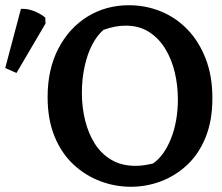

<svg xmlns="http://www.w3.org/2000/svg" viewBox="-165 -694 849 734"><path d="M335 20Q275 20 218 -1.5Q161 -23 115.5 -65.5Q70 -108 43.5 -172.5Q17 -237 17 -323Q17 -429 58 -508Q99 -587 169.5 -630.5Q240 -674 328 -674Q391 -674 448.5 -651Q506 -628 550.5 -582.5Q595 -537 621 -470.5Q647 -404 647 -319Q647 -233 621 -169Q595 -105 550.5 -63.5Q506 -22 450.5 -1Q395 20 335 20ZM353 -60Q370 -60 386.5 -62.5Q403 -65 420 -69Q463 -99 489 -165Q515 -231 515 -314Q515 -368 503 -418Q491 -468 466.5 -508Q442 -548 404.5 -572Q367 -596 315 -596Q296 -596 274.5 -592Q253 -588 231 -580Q207 -560 188 -524Q169 -488 158.5 -440Q148 -392 148 -339Q148 -284 160.5 -233.5Q173 -183 198 -144Q223 -105 261.5 -82.5Q300 -60 353 -60ZM-102 -415 -145 -434 -85 -660Q-67 -661 -50 -656.5Q-33 -652 -18 -644Q-3 -636 8 -627L9 -604Z"/></svg>

Font: Eczar Medium
Style: Regular
Weight: 500
Designer: Vaibhav Singh
Foundry: Rosetta Type Foundry
Version: Version 2.000